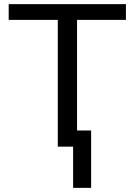

<svg xmlns="http://www.w3.org/2000/svg" viewBox="-20 -708 651 927"><path d="M588 -612H352V-78H420V199H333V0H259V-612H22V-688H588Z"/></svg>

Font: Libra Sans
Style: Regular
Weight: 400
Foundry: Context Ltd
Version: Version 1.002